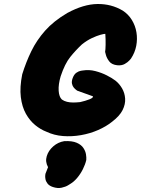

<svg xmlns="http://www.w3.org/2000/svg" viewBox="-20 -670 704 959"><path d="M212 -12Q183 -23 156 -45Q129 -67 109.5 -101.5Q90 -136 84 -185Q78 -234 91 -299Q110 -360 136.5 -414.5Q163 -469 205.5 -517Q248 -565 316 -605Q397 -649 466.5 -650Q536 -651 593 -617Q621 -599 638.5 -570.5Q656 -542 661.5 -508.5Q667 -475 660.5 -441Q654 -407 634 -377Q634 -377 626 -368Q618 -359 603 -350.5Q588 -342 566 -344Q538 -347 525.5 -363.5Q513 -380 509 -395.5Q505 -411 505 -411Q507 -420 507.5 -447Q508 -474 506 -501Q499 -501 481 -496Q463 -491 438.5 -479.5Q414 -468 389 -448Q358 -419 331 -385.5Q304 -352 283 -289Q271 -248 273 -217Q275 -186 289 -173Q300 -165 314.5 -161.5Q329 -158 345 -158Q361 -158 380 -160Q407 -166 427 -174Q447 -182 444 -189Q428 -195 406.5 -202.5Q385 -210 366 -217Q366 -217 360.5 -221Q355 -225 348.5 -232.5Q342 -240 339.5 -252Q337 -264 343 -280Q350 -299 362 -307Q374 -315 384 -316.5Q394 -318 394 -318Q425 -323 456 -315Q487 -307 513.5 -293.5Q540 -280 557 -267Q576 -252 589.5 -229Q603 -206 605 -178Q607 -150 592.5 -120.5Q578 -91 540 -62Q510 -38 470 -20.5Q430 -3 384.5 5Q339 13 294.5 9.5Q250 6 212 -12ZM244 264Q226 258 217.5 247Q209 236 207 224.5Q205 213 206 205.5Q207 198 207 198L220 165Q205 138 213.5 110Q222 82 246 61Q270 40 301 35Q340 33 363 43Q386 53 396.5 69Q407 85 409.5 101Q412 117 411 129Q406 151 394 175Q382 199 365.5 218.5Q349 238 332 248Q332 248 320 255.5Q308 263 288 267.5Q268 272 244 264Z"/></svg>

Font: Sour Gummy Black
Style: Italic
Weight: 900
Italic angle: -11.3°
Designer: Stefie Justprince
Foundry: Eifetstype
Version: Version 1.000